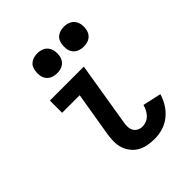

<svg xmlns="http://www.w3.org/2000/svg" viewBox="-210 -884 1020 1020"><g transform="rotate(-45 300.0 -373.5)"><path d="M361 8Q335 8 310 3.5Q285 -1 264 -12.5Q243 -24 227.5 -43Q212 -62 204 -85Q196 -108 196 -134Q196 -160 200 -186L242 -438H110V-530H365L306 -171Q303 -155 303.5 -139.5Q304 -124 311 -111Q318 -98 331.5 -91Q345 -84 361 -84Q376 -84 390.5 -90Q405 -96 416 -107.5Q427 -119 434 -133Q441 -147 445 -162L549 -139Q540 -108 522.5 -80Q505 -52 479.5 -31.5Q454 -11 423 -1.5Q392 8 361 8ZM440 -605Q422 -605 405.5 -611.5Q389 -618 379 -631.5Q369 -645 366.5 -662.5Q364 -680 367 -698Q369 -711 375 -722.5Q381 -734 392 -741.5Q403 -749 415.5 -752Q428 -755 440 -755Q458 -755 474.5 -748.5Q491 -742 501 -728.5Q511 -715 514 -697.5Q517 -680 514 -662Q512 -649 505.5 -637.5Q499 -626 488.5 -618.5Q478 -611 465.5 -608Q453 -605 440 -605ZM240 -605Q222 -605 205.5 -611.5Q189 -618 179 -631.5Q169 -645 166.5 -662.5Q164 -680 167 -698Q169 -711 175 -722.5Q181 -734 192 -741.5Q203 -749 215.5 -752Q228 -755 240 -755Q258 -755 274.5 -748.5Q291 -742 301 -728.5Q311 -715 314 -697.5Q317 -680 314 -662Q312 -649 305.5 -637.5Q299 -626 288.5 -618.5Q278 -611 265.5 -608Q253 -605 240 -605Z"/></g></svg>

Font: Iosevka Curly SmBdEx
Style: Italic
Weight: 600
Width: 7
Italic angle: -9°
Monospace: yes
Designer: Belleve Invis
Foundry: Belleve Invis
Version: Version 11.1.0; ttfautohint (v1.8.3)